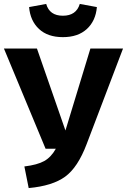

<svg xmlns="http://www.w3.org/2000/svg" viewBox="-32 -940 646 977"><path d="M116 -904 203 -920Q220 -860 288 -860Q356 -860 374 -920L461 -904Q455 -834 410 -792.5Q365 -751 288 -751Q211 -751 166.5 -792.5Q122 -834 116 -904ZM594 -693 409 -207Q364 -88 299.5 -41Q235 6 114 17L92 -93Q158 -101 193 -120.5Q228 -140 252 -183H200L-12 -693H156L301 -276L428 -693Z"/></svg>

Font: FiraGO
Style: Bold
Weight: 700
Designer: bBox Type
Foundry: bBox Type GmbH
Version: Version 1.001;PS 001.001;hotconv 1.0.88;makeotf.lib2.5.64775